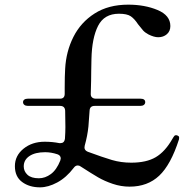

<svg xmlns="http://www.w3.org/2000/svg" viewBox="-20 -791 833 825"><path d="M742 -209Q749 -206 749.5 -202Q750 -198 749 -192Q714 -83 664 -36Q614 11 537 11Q500 11 464.5 -1Q429 -13 401.5 -29Q374 -45 326 -76Q321 -80 314 -80Q304 -80 297 -70Q265 -28 226 -7Q187 14 152 14Q106 14 75 -9Q44 -32 44 -77Q44 -122 81 -152Q118 -182 172 -182Q205 -182 235 -176H240Q256 -176 259 -194Q261 -224 261 -245L260 -315Q259 -336 238 -336H100Q90 -336 84.5 -340.5Q79 -345 79 -352Q79 -359 84.5 -363Q90 -367 100 -367H238Q258 -367 258 -388V-414Q258 -465 260 -496Q264 -570 295.5 -632.5Q327 -695 386.5 -733Q446 -771 531 -771Q602 -771 657 -748Q712 -725 712 -679Q712 -657 697 -644Q682 -631 660 -631Q642 -631 618 -643Q603 -651 594.5 -660.5Q586 -670 573 -687Q558 -710 542 -721Q526 -732 491 -732Q428 -732 401.5 -680Q375 -628 373 -538L372 -486Q372 -450 370 -388V-386Q370 -377 376 -372Q382 -367 391 -367H583Q604 -367 604 -352Q604 -345 598.5 -340.5Q593 -336 583 -336H387Q366 -336 365 -316L360 -248Q356 -208 344 -165Q343 -162 343 -157Q343 -145 357 -139Q422 -115 461 -103.5Q500 -92 544 -92Q609 -92 649 -115.5Q689 -139 720 -193Q722 -196 724.5 -200.5Q727 -205 729.5 -207.5Q732 -210 736 -210Q740 -210 742 -209ZM239 -101 241 -110Q241 -123 227 -128Q200 -137 174 -137Q131 -137 106.5 -120.5Q82 -104 82 -76Q82 -55 98 -40Q114 -25 147 -25Q174 -25 198.5 -43Q223 -61 239 -101Z"/></svg>

Font: Shippori Mincho B1 SemiBold
Style: Regular
Weight: 600
Designer: FONTDASU
Foundry: FONTDASU / Google Inc. / but / Adobe
Version: Version 3.110; ttfautohint (v1.8.3)